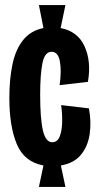

<svg xmlns="http://www.w3.org/2000/svg" viewBox="-20 -699 389 760"><path d="M134 41 152 -44Q76 -58 46.5 -128.5Q17 -199 17 -311Q17 -386 29.5 -445Q42 -504 72 -541Q102 -578 152 -588L134 -679H239L220 -588Q288 -575 315 -515Q342 -455 328 -375L216 -362Q224 -419 217 -456.5Q210 -494 184 -494Q157 -494 148 -449Q139 -404 139 -325Q139 -228 150 -182Q161 -136 187 -136Q207 -136 216 -158Q225 -180 226 -214Q227 -248 222 -283L332 -270Q342 -217 335 -168.5Q328 -120 300.5 -86.5Q273 -53 221 -44L239 41Z"/></svg>

Font: Bricolage Grotesque 96pt Condensed SemiBold
Style: Regular
Weight: 600
Width: 3
Designer: Mathieu Triay
Foundry: Atelier Triay
Version: Version 1.001; ttfautohint (v1.8.4.7-5d5b);gftools[0.9.33.de